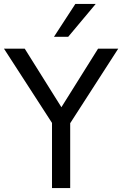

<svg xmlns="http://www.w3.org/2000/svg" viewBox="-27 -951 618 971"><path d="M236 0V-366L255 -300L-7 -705H98L289 -400H278L469 -705H571L310 -300L328 -366V0ZM246 -765 354 -931H457L318 -765Z"/></svg>

Font: Nunito Sans 10pt SemiCondensed Medium
Style: Regular
Weight: 500
Width: 4
Designer: Vernon Adams
Foundry: Vernon Adams
Version: Version 3.101;gftools[0.9.27]